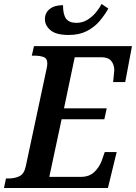

<svg xmlns="http://www.w3.org/2000/svg" viewBox="-41 -946 684 966"><path d="M-21 0 -11 -48H1Q33 -48 57 -59.5Q81 -71 89 -111L193 -598Q197 -615 197 -627Q197 -652 178.5 -659Q160 -666 131 -666H119L130 -714H623L589 -533H528Q529 -537 530 -550.5Q531 -564 532.5 -577Q534 -590 534 -593Q534 -620 519 -639Q504 -658 469 -658H335L281 -401H496L484 -346H269L207 -56H364Q408 -56 433.5 -80.5Q459 -105 471 -138L486 -181H546L502 0ZM305 -770Q241 -770 213 -794Q185 -818 185 -849Q185 -882 209.5 -901Q234 -920 276 -920Q276 -873 291.5 -852Q307 -831 344 -831Q374 -831 399 -846.5Q424 -862 442 -884Q460 -906 470 -926L504 -903Q487 -872 461 -841Q435 -810 396.5 -790Q358 -770 305 -770Z"/></svg>

Font: Noto Serif SemiCondensed SemiBold
Style: Italic
Weight: 600
Width: 4
Italic angle: -12°
Designer: Monotype Design Team
Foundry: Monotype Imaging Inc.
Version: Version 2.014; ttfautohint (v1.8.4.7-5d5b)